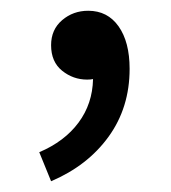

<svg xmlns="http://www.w3.org/2000/svg" viewBox="-20 -147 318 357"><path d="M53 136Q100 116 126 81Q152 46 153 0Q149 1 142 1Q116 1 95.5 -15.5Q75 -32 75 -63Q75 -92 95.5 -109.5Q116 -127 144 -127Q180 -127 200.5 -98Q221 -69 221 -19Q221 53 182 107Q143 161 75 190Z"/></svg>

Font: Noto Traditional Nushu SemiBold
Style: Regular
Weight: 600
Version: Version 2.003